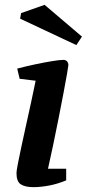

<svg xmlns="http://www.w3.org/2000/svg" viewBox="-20 -762 358 792"><path d="M118 10Q84 10 66 -1.5Q48 -13 48 -48Q48 -57 53.5 -85.5Q59 -114 68 -156Q77 -198 87.5 -245.5Q98 -293 108.5 -341Q119 -389 127 -429L61 -437L51 -479Q89 -489 127 -497Q165 -505 196 -510Q227 -515 241 -515Q251 -515 256.5 -509Q262 -503 262 -493Q262 -489 256.5 -457.5Q251 -426 242 -378.5Q233 -331 222 -275.5Q211 -220 199.5 -165Q188 -110 178 -66H253V-18Q217 -3 182 3.5Q147 10 118 10ZM295 -576 63 -685 67 -708 164 -742 318 -611Z"/></svg>

Font: Manuale
Style: Italic
Weight: 400
Italic angle: -11°
Designer: Eduardo Tunni / Pablo Cosgaya
Foundry: Eduardo Tunni / Pablo Cosgaya
Version: Version 1.002